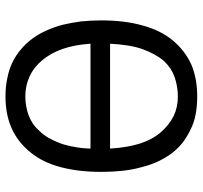

<svg xmlns="http://www.w3.org/2000/svg" viewBox="-40 -696 747 708"><g transform="rotate(-90 334.0 -341.5)"><path d="M71.3 -196.3Q79.1 -164.1 91.8 -135.7Q104.5 -108.4 121.1 -85Q138.7 -61.5 160.2 -43.9Q182.6 -26.4 209 -13.7Q235.4 0 266.6 5.9Q296.9 11.7 333 11.7Q400.4 11.7 452.1 -10.7Q502.9 -34.2 540 -79.1Q577.1 -124 594.7 -190.4Q613.3 -255.9 613.3 -341.8Q613.3 -380.9 609.4 -418Q604.5 -454.1 596.7 -486.3Q587.9 -518.6 575.2 -545.9Q562.5 -574.2 544.9 -597.7Q527.3 -621.1 505.9 -638.7Q484.4 -657.2 458 -669.9Q431.6 -682.6 400.4 -688.5Q369.1 -695.3 333 -695.3Q265.6 -695.3 213.9 -671.9Q163.1 -648.4 127 -603.5Q89.8 -558.6 72.3 -492.2Q54.7 -426.8 54.7 -341.8Q54.7 -301.8 58.6 -264.6Q62.5 -228.5 71.3 -196.3ZM140.6 -382.8Q141.6 -417 147.5 -444.3Q152.3 -472.7 161.1 -496.1Q169.9 -518.6 180.7 -537.1Q191.4 -555.7 205.1 -569.3Q217.8 -584 233.4 -594.7Q248 -604.5 264.6 -610.4Q280.3 -616.2 297.9 -619.1Q315.4 -622.1 333 -622.1Q373 -622.1 406.2 -606.4Q439.5 -591.8 465.8 -560.5Q492.2 -529.3 507.8 -485.4Q523.4 -440.4 527.3 -381.8Q524.4 -381.8 517.6 -381.8Q517.6 -381.8 516.6 -381.8Q516.6 -381.8 515.6 -381.8Q515.6 -381.8 514.6 -381.8Q514.6 -381.8 513.7 -381.8Q513.7 -381.8 512.7 -381.8Q512.7 -381.8 511.7 -381.8Q511.7 -381.8 510.7 -381.8Q510.7 -381.8 509.8 -381.8Q509.8 -381.8 508.8 -381.8Q508.8 -381.8 507.8 -381.8Q507.8 -381.8 506.8 -381.8Q506.8 -381.8 505.9 -381.8Q505.9 -381.8 504.9 -381.8Q504.9 -381.8 504.9 -381.8Q504.9 -381.8 503.9 -381.8Q503.9 -381.8 502.9 -381.8Q502.9 -381.8 502 -381.8Q502 -381.8 501 -381.8Q501 -381.8 500 -381.8Q500 -381.8 499 -381.8Q499 -381.8 498 -381.8Q498 -381.8 497.1 -381.8Q497.1 -381.8 496.1 -381.8Q496.1 -381.8 495.1 -381.8Q495.1 -381.8 494.1 -381.8Q493.2 -381.8 492.2 -381.8Q492.2 -381.8 491.2 -381.8Q491.2 -381.8 490.2 -381.8Q490.2 -381.8 489.3 -381.8Q489.3 -381.8 488.3 -381.8Q488.3 -381.8 487.3 -381.8Q487.3 -381.8 486.3 -381.8Q486.3 -381.8 485.4 -381.8Q485.4 -381.8 484.4 -381.8Q484.4 -381.8 483.4 -381.8Q483.4 -381.8 483.4 -381.8Q483.4 -381.8 482.4 -381.8Q482.4 -381.8 481.4 -381.8Q481.4 -381.8 480.5 -381.8Q480.5 -381.8 479.5 -381.8Q479.5 -381.8 478.5 -381.8Q478.5 -381.8 477.5 -381.8Q477.5 -381.8 475.6 -381.8Q475.6 -381.8 474.6 -381.8Q474.6 -381.8 473.6 -381.8Q473.6 -381.8 472.7 -381.8Q472.7 -381.8 471.7 -381.8Q471.7 -381.8 470.7 -381.8Q470.7 -381.8 469.7 -381.8Q469.7 -381.8 469.7 -381.8Q469.7 -381.8 468.8 -381.8Q468.8 -381.8 467.8 -381.8Q467.8 -381.8 466.8 -381.8Q466.8 -381.8 465.8 -381.8Q464.8 -381.8 463.9 -381.8Q463.9 -381.8 462.9 -381.8Q462.9 -381.8 461.9 -381.8Q461.9 -381.8 460.9 -381.8Q460.9 -381.8 460 -381.8Q460 -381.8 460 -381.8Q460 -381.8 459 -381.8Q459 -381.8 458 -381.8Q458 -381.8 457 -381.8Q456.1 -381.8 455.1 -381.8Q455.1 -381.8 454.1 -381.8Q454.1 -381.8 453.1 -381.8Q453.1 -381.8 452.1 -381.8Q452.1 -381.8 451.2 -381.8Q451.2 -381.8 451.2 -381.8Q451.2 -381.8 450.2 -381.8Q450.2 -381.8 449.2 -381.8Q449.2 -381.8 448.2 -381.8Q448.2 -381.8 446.3 -381.8Q446.3 -381.8 445.3 -381.8Q445.3 -381.8 444.3 -381.8Q444.3 -381.8 443.4 -381.8Q443.4 -381.8 443.4 -381.8Q443.4 -381.8 442.4 -381.8Q442.4 -381.8 441.4 -381.8Q440.4 -381.8 439.5 -381.8Q439.5 -381.8 438.5 -381.8Q438.5 -381.8 437.5 -381.8Q437.5 -381.8 436.5 -381.8Q436.5 -381.8 436.5 -381.8Q436.5 -381.8 435.5 -381.8Q435.5 -381.8 434.6 -381.8Q433.6 -381.8 432.6 -381.8Q432.6 -381.8 431.6 -381.8Q431.6 -381.8 430.7 -381.8Q430.7 -381.8 430.7 -381.8Q430.7 -381.8 429.7 -381.8Q429.7 -381.8 428.7 -381.8Q427.7 -381.8 426.8 -381.8Q426.8 -381.8 425.8 -381.8Q425.8 -381.8 424.8 -381.8Q424.8 -381.8 424.8 -381.8Q424.8 -381.8 423.8 -381.8Q422.9 -381.8 421.9 -381.8Q421.9 -381.8 420.9 -381.8Q420.9 -381.8 419.9 -381.8Q419.9 -381.8 419.9 -381.8Q419.9 -381.8 418.9 -381.8Q418 -381.8 417 -381.8Q417 -381.8 416 -381.8Q416 -381.8 415 -381.8Q415 -381.8 415 -381.8Q415 -381.8 414.1 -381.8Q414.1 -381.8 412.1 -381.8Q412.1 -381.8 411.1 -381.8Q411.1 -381.8 410.2 -381.8Q410.2 -381.8 410.2 -381.8Q410.2 -381.8 409.2 -381.8Q409.2 -381.8 407.2 -381.8Q407.2 -381.8 406.2 -381.8Q406.2 -381.8 405.3 -381.8Q405.3 -381.8 405.3 -381.8Q404.3 -381.8 403.3 -381.8Q403.3 -381.8 402.3 -381.8Q402.3 -381.8 401.4 -381.8Q401.4 -381.8 401.4 -381.8Q401.4 -381.8 400.4 -381.8Q399.4 -381.8 398.4 -381.8Q398.4 -381.8 397.5 -381.8Q397.5 -381.8 397.5 -381.8Q397.5 -381.8 396.5 -381.8Q396.5 -381.8 394.5 -381.8Q394.5 -381.8 393.6 -381.8Q393.6 -381.8 393.6 -381.8Q393.6 -381.8 392.6 -381.8Q391.6 -381.8 390.6 -381.8Q390.6 -381.8 389.6 -381.8Q389.6 -381.8 389.6 -381.8Q388.7 -381.8 387.7 -381.8Q387.7 -381.8 386.7 -381.8Q386.7 -381.8 385.7 -381.8Q385.7 -381.8 385.7 -381.8Q385.7 -381.8 383.8 -381.8Q383.8 -381.8 382.8 -381.8Q382.8 -381.8 382.8 -381.8Q382.8 -381.8 380.9 -381.8Q380.9 -381.8 379.9 -381.8Q379.9 -381.8 379.9 -381.8Q379.9 -381.8 378.9 -381.8Q377.9 -381.8 377 -381.8Q377 -381.8 376 -381.8Q376 -381.8 376 -381.8Q376 -381.8 374 -381.8Q374 -381.8 373 -381.8Q373 -381.8 373 -381.8Q373 -381.8 371.1 -381.8Q371.1 -381.8 370.1 -381.8Q370.1 -381.8 370.1 -381.8Q370.1 -381.8 368.2 -381.8Q368.2 -381.8 367.2 -381.8Q367.2 -381.8 367.2 -381.8Q367.2 -381.8 365.2 -381.8Q365.2 -381.8 364.3 -381.8Q364.3 -381.8 364.3 -381.8Q363.3 -381.8 362.3 -381.8Q362.3 -381.8 362.3 -381.8Q362.3 -381.8 360.4 -381.8Q360.4 -381.8 359.4 -381.8Q359.4 -381.8 359.4 -381.8Q359.4 -381.8 357.4 -381.8Q357.4 -381.8 356.4 -381.8Q356.4 -381.8 356.4 -381.8Q355.5 -381.8 354.5 -381.8Q354.5 -381.8 354.5 -381.8Q354.5 -381.8 352.5 -381.8Q352.5 -381.8 351.6 -381.8Q351.6 -381.8 351.6 -381.8Q351.6 -381.8 349.6 -381.8Q349.6 -381.8 349.6 -381.8Q349.6 -381.8 347.7 -381.8Q347.7 -381.8 346.7 -381.8Q346.7 -381.8 346.7 -381.8Q346.7 -381.8 344.7 -381.8Q344.7 -381.8 344.7 -381.8Q344.7 -381.8 342.8 -381.8Q342.8 -381.8 342.8 -381.8Q341.8 -381.8 340.8 -381.8Q340.8 -381.8 339.8 -381.8Q339.8 -381.8 338.9 -381.8Q338.9 -381.8 337.9 -381.8Q337.9 -381.8 337.9 -381.8Q336.9 -381.8 335.9 -381.8Q335.9 -381.8 335.9 -381.8Q335.9 -381.8 334 -381.8Q334 -381.8 334 -381.8Q334 -381.8 332 -381.8Q332 -381.8 332 -381.8Q331.1 -381.8 330.1 -381.8Q330.1 -381.8 330.1 -381.8Q329.1 -381.8 328.1 -381.8Q328.1 -381.8 328.1 -381.8Q328.1 -381.8 326.2 -381.8Q326.2 -381.8 326.2 -381.8Q326.2 -381.8 324.2 -381.8Q324.2 -381.8 324.2 -381.8Q324.2 -381.8 322.3 -381.8Q322.3 -381.8 322.3 -381.8Q321.3 -381.8 320.3 -381.8Q320.3 -381.8 320.3 -381.8Q320.3 -381.8 318.4 -381.8Q318.4 -381.8 318.4 -381.8Q318.4 -381.8 316.4 -381.8Q316.4 -381.8 315.4 -381.8Q315.4 -381.8 314.5 -381.8Q314.5 -381.8 313.5 -381.8Q313.5 -381.8 312.5 -381.8Q312.5 -381.8 311.5 -381.8Q311.5 -381.8 311.5 -381.8Q310.5 -381.8 309.6 -381.8Q309.6 -381.8 309.6 -381.8Q308.6 -381.8 307.6 -381.8Q307.6 -381.8 306.6 -381.8Q306.6 -381.8 305.7 -381.8Q305.7 -381.8 304.7 -381.8Q304.7 -381.8 304.7 -381.8Q304.7 -381.8 302.7 -381.8Q302.7 -381.8 301.8 -381.8Q301.8 -381.8 300.8 -381.8Q300.8 -381.8 299.8 -381.8Q299.8 -381.8 299.8 -381.8Q299.8 -381.8 297.9 -381.8Q297.9 -381.8 296.9 -381.8Q296.9 -381.8 296.9 -381.8Q296.9 -381.8 294.9 -381.8Q294.9 -381.8 293.9 -381.8Q293.9 -381.8 293 -381.8Q293 -381.8 292 -381.8Q292 -381.8 291 -381.8Q291 -381.8 290 -381.8Q290 -381.8 289.1 -381.8Q289.1 -381.8 289.1 -381.8Q289.1 -381.8 287.1 -381.8Q287.1 -381.8 286.1 -381.8Q286.1 -381.8 286.1 -381.8Q285.2 -381.8 284.2 -381.8Q284.2 -381.8 283.2 -381.8Q283.2 -381.8 283.2 -381.8Q282.2 -381.8 281.2 -381.8Q281.2 -381.8 280.3 -381.8Q280.3 -381.8 280.3 -381.8Q279.3 -381.8 278.3 -381.8Q278.3 -381.8 277.3 -381.8Q277.3 -381.8 276.4 -381.8Q276.4 -381.8 275.4 -381.8Q275.4 -381.8 274.4 -381.8Q274.4 -381.8 273.4 -381.8Q273.4 -381.8 272.5 -381.8Q272.5 -381.8 271.5 -381.8Q271.5 -381.8 270.5 -381.8Q270.5 -381.8 270.5 -381.8Q269.5 -381.8 268.6 -381.8Q268.6 -381.8 267.6 -381.8Q267.6 -381.8 266.6 -381.8Q266.6 -381.8 265.6 -381.8Q265.6 -381.8 264.6 -381.8Q264.6 -381.8 263.7 -381.8Q263.7 -381.8 262.7 -381.8Q262.7 -381.8 261.7 -381.8Q261.7 -381.8 261.7 -381.8Q261.7 -381.8 259.8 -381.8Q259.8 -381.8 258.8 -381.8Q258.8 -381.8 257.8 -381.8Q257.8 -381.8 256.8 -381.8Q256.8 -381.8 255.9 -381.8Q255.9 -381.8 254.9 -381.8Q253.9 -381.8 252.9 -381.8Q252.9 -381.8 252 -381.8Q252 -381.8 251 -381.8Q251 -381.8 250 -381.8Q250 -381.8 249 -381.8Q249 -381.8 248 -381.8Q248 -381.8 247.1 -381.8Q247.1 -381.8 246.1 -381.8Q246.1 -381.8 245.1 -381.8Q245.1 -381.8 244.1 -381.8Q244.1 -381.8 243.2 -381.8Q243.2 -381.8 242.2 -381.8Q242.2 -381.8 241.2 -381.8Q241.2 -381.8 240.2 -381.8Q240.2 -381.8 239.3 -381.8Q239.3 -381.8 238.3 -381.8Q238.3 -381.8 237.3 -381.8Q237.3 -381.8 236.3 -381.8Q236.3 -381.8 235.4 -381.8Q235.4 -381.8 234.4 -381.8Q234.4 -381.8 233.4 -381.8Q233.4 -381.8 232.4 -381.8Q232.4 -381.8 231.4 -381.8Q231.4 -381.8 230.5 -381.8Q230.5 -381.8 229.5 -381.8Q229.5 -381.8 228.5 -381.8Q228.5 -381.8 227.5 -381.8Q227.5 -381.8 226.6 -381.8Q226.6 -381.8 225.6 -381.8Q225.6 -381.8 224.6 -381.8Q224.6 -381.8 223.6 -381.8Q223.6 -381.8 222.7 -381.8Q222.7 -381.8 221.7 -381.8Q221.7 -381.8 220.7 -381.8Q220.7 -381.8 219.7 -381.8Q219.7 -381.8 218.8 -381.8Q218.8 -381.8 217.8 -381.8Q217.8 -381.8 216.8 -381.8Q216.8 -381.8 215.8 -381.8Q215.8 -381.8 214.8 -381.8Q214.8 -381.8 213.9 -381.8Q213.9 -381.8 212.9 -381.8Q212.9 -381.8 211.9 -381.8Q211.9 -381.8 210.9 -381.8Q210.9 -381.8 210 -381.8Q210 -381.8 209 -381.8Q209 -381.8 208 -381.8Q208 -381.8 207 -381.8Q207 -381.8 206.1 -381.8Q206.1 -381.8 205.1 -381.8Q204.1 -381.8 203.1 -381.8Q203.1 -381.8 202.1 -381.8Q202.1 -381.8 201.2 -381.8Q201.2 -381.8 200.2 -381.8Q200.2 -381.8 199.2 -381.8Q199.2 -381.8 198.2 -381.8Q198.2 -381.8 197.3 -381.8Q197.3 -381.8 196.3 -381.8Q196.3 -381.8 195.3 -381.8Q195.3 -381.8 194.3 -381.8Q194.3 -381.8 193.4 -381.8Q193.4 -381.8 192.4 -381.8Q191.4 -381.8 190.4 -381.8Q190.4 -381.8 189.5 -381.8Q189.5 -381.8 188.5 -381.8Q188.5 -381.8 187.5 -381.8Q187.5 -381.8 186.5 -381.8Q186.5 -381.8 185.5 -381.8Q185.5 -381.8 184.6 -381.8Q184.6 -381.8 183.6 -381.8Q183.6 -381.8 181.6 -381.8Q181.6 -381.8 180.7 -381.8Q180.7 -381.8 179.7 -381.8Q179.7 -381.8 178.7 -381.8Q178.7 -381.8 177.7 -381.8Q177.7 -381.8 176.8 -381.8Q176.8 -381.8 175.8 -381.8Q174.8 -381.8 173.8 -381.8Q173.8 -381.8 172.9 -381.8Q172.9 -381.8 171.9 -381.8Q171.9 -381.8 170.9 -381.8Q170.9 -381.8 169.9 -381.8Q169.9 -381.8 168 -381.8Q168 -381.8 167 -381.8Q167 -381.8 166 -381.8Q166 -381.8 165 -381.8Q165 -381.8 164.1 -381.8Q164.1 -381.8 162.1 -381.8Q162.1 -381.8 161.1 -381.8Q161.1 -381.8 160.2 -381.8Q160.2 -381.8 159.2 -381.8Q159.2 -381.8 157.2 -381.8Q157.2 -381.8 156.2 -381.8Q156.2 -381.8 155.3 -381.8Q155.3 -381.8 154.3 -381.8Q154.3 -381.8 152.3 -381.8Q152.3 -381.8 151.4 -381.8Q151.4 -381.8 150.4 -381.8Q150.4 -381.8 149.4 -381.8Q149.4 -381.8 147.5 -381.8Q147.5 -381.8 146.5 -381.8Q146.5 -381.8 145.5 -381.8Q144.5 -381.8 143.6 -381.8Q143.6 -381.8 142.6 -381.8Q142.6 -381.8 141.6 -381.8Q141.6 -381.8 140.6 -382.8ZM527.3 -309.6Q525.4 -273.4 520.5 -243.2Q515.6 -212.9 506.8 -188.5Q498 -165 487.3 -145.5Q476.6 -126 463.9 -111.3Q451.2 -97.7 435.5 -86.9Q419.9 -77.1 403.3 -71.3Q385.7 -65.4 368.2 -62.5Q350.6 -59.6 333 -59.6Q293 -59.6 260.7 -75.2Q227.5 -91.8 201.2 -122.1Q174.8 -152.3 159.2 -199.2Q144.5 -246.1 140.6 -309.6Q269.5 -309.6 527.3 -309.6Z"/></g></svg>

Font: Aptus Gothic JP
Style: Medium
Weight: 400
Designer: Fuminori Ogawa / Motoya
Version: Version 1